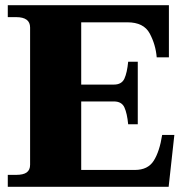

<svg xmlns="http://www.w3.org/2000/svg" viewBox="-20 -720 722 740"><path d="M652 -200 630 0H10V-46H42Q70 -46 83 -55.5Q96 -65 96 -85V-614Q96 -654 42 -654H10V-700H631V-499H584Q580 -548 557 -591Q534 -634 471 -634H293V-394H419Q449 -394 459.5 -417Q470 -440 474 -482H511V-241H474Q470 -283 459.5 -306Q449 -329 419 -329H293V-65H500Q550 -65 572.5 -100.5Q595 -136 605 -200Z"/></svg>

Font: Taviraj ExtraBold
Style: Regular
Weight: 800
Designer: Katatrad Team
Foundry: CadsonDemak
Version: Version 1.001